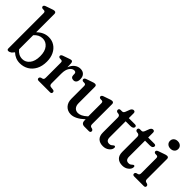

<svg xmlns="http://www.w3.org/2000/svg" viewBox="67 -1525 2326 2326"><g transform="rotate(45 1230.0 -362.5)"><path d="M171.5 -708V-395Q203 -427.5 241.2 -445.2Q279.5 -463 322 -463Q379 -463 422.8 -434.5Q466.5 -406 491.2 -354.8Q516 -303.5 516 -235.5Q516 -158 486.8 -102.8Q457.5 -47.5 407.8 -18.2Q358 11 296.5 11Q257 11 223 -3.2Q189 -17.5 162.5 -43L136 -12Q112.5 4.5 93.5 4.5Q72 4.5 72 -19.5V-620.5Q72 -636 67.2 -642.5Q62.5 -649 52.5 -651L23.5 -652.5Q5 -658.5 5 -674Q5 -691.5 29.5 -700.5L100 -725Q115.5 -730.5 125.8 -733.8Q136 -737 145 -737Q171.5 -737 171.5 -708ZM281.5 -399.5Q218 -399.5 171.5 -344.5V-103Q216.5 -46.5 282 -46.5Q337 -46.5 374.5 -93.2Q412 -140 412 -225Q412 -308.5 375 -354Q338 -399.5 281.5 -399.5Z M736.5 -428.5 739.5 -363.5Q758 -413 791.8 -438.2Q825.5 -463.5 865 -463.5Q906 -463.5 929.5 -439Q953 -414.5 953 -370Q953 -336.5 939.2 -319.8Q925.5 -303 903.5 -303Q856.5 -303 856.5 -349V-365Q856.5 -396 825.5 -396Q793.5 -396 767.5 -360.2Q741.5 -324.5 741.5 -255.5V-89Q741.5 -56 768.5 -52.5L807 -48Q830.5 -45 830.5 -23Q830.5 0 803 0H611.5Q584 0 584 -23Q584 -39 603.5 -48L622 -52.5Q633 -56 638.2 -64Q643.5 -72 643.5 -89V-343.5Q643.5 -359 638.8 -365.5Q634 -372 624 -374L595 -375.5Q576 -381 576 -397Q576 -414.5 601 -423.5L672 -448.5Q686 -453.5 696 -456.5Q706 -459.5 712.5 -459.5Q734 -459.5 736.5 -428.5Z M1043 -128V-343.5Q1043 -359 1038.2 -365.5Q1033.5 -372 1024 -374L994.5 -375.5Q976 -381.5 976 -397Q976 -414.5 1000.5 -423.5L1071 -448Q1086.5 -453.5 1096.8 -456.5Q1107 -459.5 1116 -459.5Q1142.5 -459.5 1142.5 -431V-153.5Q1142.5 -108 1163.8 -84.2Q1185 -60.5 1220.5 -60.5Q1245 -60.5 1272.8 -73.8Q1300.5 -87 1332 -115.5L1338.5 -122V-343.5Q1338.5 -359 1333.8 -365.5Q1329 -372 1319.5 -374L1290 -375.5Q1271.5 -381.5 1271.5 -397Q1271.5 -414.5 1296 -423.5L1366.5 -448Q1382 -453.5 1392.2 -456.5Q1402.5 -459.5 1411.5 -459.5Q1438 -459.5 1438 -431V-89Q1438 -72 1443.5 -64Q1449 -56 1459.5 -52.5L1477.5 -48Q1496.5 -39.5 1496.5 -23Q1496.5 0 1469.5 0H1395Q1341.5 0 1341.5 -54V-74Q1248.5 12 1172 12Q1115 12 1079 -25.8Q1043 -63.5 1043 -128Z M1577.5 -401 1553.5 -404.5Q1534.5 -411 1534.5 -430.5Q1534.5 -440.5 1541.5 -447Q1548.5 -453.5 1561 -453.5H1585.5Q1596.5 -453.5 1604 -459.2Q1611.5 -465 1618 -480L1640.5 -538.5Q1655 -564.5 1676 -564.5Q1701 -564.5 1701 -536.5V-453.5H1805Q1832.5 -453.5 1832.5 -432.5Q1832.5 -418 1819.8 -408.8Q1807 -399.5 1779.5 -399.5H1701V-126Q1701 -64.5 1752 -64.5Q1771 -64.5 1782.5 -72.2Q1794 -80 1801.8 -87.5Q1809.5 -95 1817 -95Q1833.5 -94.5 1831.5 -72.5Q1830 -42 1797.5 -16.2Q1765 9.5 1718.5 9.5Q1664 9.5 1633 -19.8Q1602 -49 1602 -109V-364.5Q1602 -394.5 1577.5 -401Z M1909.5 -401 1885.5 -404.5Q1866.5 -411 1866.5 -430.5Q1866.5 -440.5 1873.5 -447Q1880.5 -453.5 1893 -453.5H1917.5Q1928.5 -453.5 1936 -459.2Q1943.5 -465 1950 -480L1972.5 -538.5Q1987 -564.5 2008 -564.5Q2033 -564.5 2033 -536.5V-453.5H2137Q2164.5 -453.5 2164.5 -432.5Q2164.5 -418 2151.8 -408.8Q2139 -399.5 2111.5 -399.5H2033V-126Q2033 -64.5 2084 -64.5Q2103 -64.5 2114.5 -72.2Q2126 -80 2133.8 -87.5Q2141.5 -95 2149 -95Q2165.5 -94.5 2163.5 -72.5Q2162 -42 2129.5 -16.2Q2097 9.5 2050.5 9.5Q1996 9.5 1965 -19.8Q1934 -49 1934 -109V-364.5Q1934 -394.5 1909.5 -401Z M2318.5 -548Q2287 -548 2267.5 -565.8Q2248 -583.5 2248 -612Q2248 -640.5 2267.5 -658.2Q2287 -676 2318.5 -676Q2350.5 -676 2370 -658.2Q2389.5 -640.5 2389.5 -612.5Q2389.5 -583.5 2370 -565.8Q2350.5 -548 2318.5 -548ZM2378.5 -431V-89Q2378.5 -72 2384 -64Q2389.5 -56 2400.5 -52.5L2418 -48Q2437.5 -39.5 2437.5 -23Q2437.5 0 2410.5 0H2247.5Q2220 0 2220 -23Q2220 -39.5 2239.5 -48L2258 -52.5Q2268.5 -56 2274 -64Q2279.5 -72 2279.5 -89V-343.5Q2279.5 -359 2274.8 -365.5Q2270 -372 2260 -374L2231 -375.5Q2212 -381.5 2212 -397Q2212 -414.5 2237 -423.5L2307 -448Q2322.5 -453.5 2333 -456.5Q2343.5 -459.5 2352.5 -459.5Q2378.5 -459.5 2378.5 -431Z"/></g></svg>

Font: Fraunces 72pt SuperSoft
Style: Regular
Weight: 400
Version: Version 1.000;[b76b70a41]